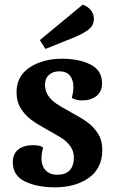

<svg xmlns="http://www.w3.org/2000/svg" viewBox="-20 -782 494 824"><path d="M173 -418Q173 -391 187.5 -370.5Q202 -350 223.5 -336Q245 -322 283 -301Q326 -278 353.5 -258.5Q381 -239 400 -209.5Q419 -180 419 -139Q419 -60 361.5 -19Q304 22 215 22Q140 22 87.5 -3Q35 -28 35 -86Q35 -122 58.5 -140.5Q82 -159 121 -159Q153 -159 165 -149Q158 -123 158 -103Q158 -70 176 -51Q194 -32 226 -32Q261 -32 279 -51Q297 -70 297 -106Q297 -133 282.5 -153.5Q268 -174 246.5 -188Q225 -202 187 -223Q143 -247 116 -266.5Q89 -286 70 -315.5Q51 -345 51 -386Q51 -456 108 -493Q165 -530 247 -530Q319 -530 368.5 -505Q418 -480 418 -424Q418 -389 394 -370Q370 -351 332 -351Q320 -351 307.5 -354Q295 -357 288 -362Q295 -387 295 -408Q295 -440 279.5 -458Q264 -476 235 -476Q207 -476 190 -460.5Q173 -445 173 -418ZM383 -701Q383 -672 358 -653.5Q333 -635 292 -619L175 -572L151 -610L335 -762Q356 -755 369.5 -738.5Q383 -722 383 -701Z"/></svg>

Font: Sansita Medium
Style: Regular
Weight: 500
Designer: Pablo Cosgaya
Foundry: Omnibus-Type
Version: Version 1.006